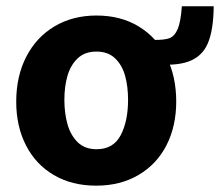

<svg xmlns="http://www.w3.org/2000/svg" viewBox="-20 -576 694 606"><path d="M453.8 -374.8V-450H465.1Q499 -449.5 515.1 -455.6Q531.2 -461.8 540.8 -484.2Q550.4 -506.6 554 -556.2H654.5Q653.8 -480.6 635.8 -438.9Q617.9 -397.2 574.8 -381.7Q531.6 -366.1 453.8 -374.8ZM31.2 -255Q31.2 -335.4 63 -397.1Q94.8 -458.8 152.2 -492.9Q209.6 -527 284.5 -527Q361.4 -527 418.3 -492.2Q475.2 -457.4 505.8 -395.8Q536.2 -334.2 536.2 -255.5Q536.2 -177.9 505.6 -117.8Q474.9 -57.8 417.5 -23.9Q360.1 10 283.5 10Q207 10 149.8 -23.6Q92.6 -57.2 61.9 -117.4Q31.2 -177.5 31.2 -255ZM384.2 -260.8Q384.2 -303 374.8 -336.9Q365.4 -370.8 343.1 -392Q320.9 -413.2 284.5 -413.2Q247.6 -413.2 225.2 -391.9Q202.8 -370.6 193 -336.8Q183.2 -302.9 183.2 -260.8Q183.2 -218.8 193 -184Q202.8 -149.2 225.2 -127.1Q247.8 -105 284.8 -105Q337.9 -105 361.1 -149.5Q384.2 -194 384.2 -260.8Z"/></svg>

Font: Public Sans VF
Style: Regular
Weight: 400
Designer: Pablo Impallari, Rodrigo Fuenzalida (Modified by Dan O. Williams and USWDS)
Version: Version 1.003